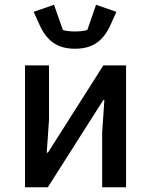

<svg xmlns="http://www.w3.org/2000/svg" viewBox="-20 -793 640 813"><path d="M85.9 0H182.5L417.3 -369.3H421.9L412.6 -230.8V0H513.8V-516H417.6L182.9 -146.7H177.9L187.5 -285.2V-516H85.9ZM122.5 -742.9 148.1 -686.4C178.6 -619.7 223 -586.6 297.9 -586.6C372.5 -586.6 416.9 -619.7 447.4 -686.4L473 -742.9L386.7 -772.7L349.8 -666.2C337.4 -661.6 314.3 -659.8 297.9 -659.8C281.6 -659.8 258.2 -661.6 246.1 -666.2L208.8 -772.7Z"/></svg>

Font: Margiela Mono Medium
Style: Regular
Weight: 500
Designer: Mike Abbink, Paul van der Laan, Pieter van Rosmalen
Foundry: Bold Monday
Version: Version 2.003 2021